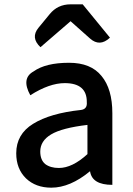

<svg xmlns="http://www.w3.org/2000/svg" viewBox="-20 -854 615 887"><path d="M217 13Q145 13 100 -30Q55 -74 55 -146Q55 -234 133 -282Q212 -331 354 -346Q384 -350 381 -382Q382 -470 279 -470Q208 -470 120 -414Q77 -492 135 -524Q191 -564 299 -564Q400 -564 449 -503Q499 -443 499 -331V0Q405 0 396 -63Q304 13 217 13ZM252 -78Q314 -78 384 -142V-277Q266 -263 216 -233Q166 -203 166 -154Q166 -115 189 -96Q213 -78 252 -78ZM167 -636Q120 -680 158 -726L209 -788Q246 -834 306 -834H362L488 -680Q441 -636 396 -676L306 -756L167 -636Z"/></svg>

Font: Swei Half Moon CJK SC
Style: Medium
Weight: 500
Version: Version 2.071